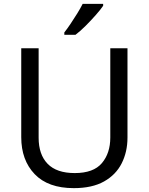

<svg xmlns="http://www.w3.org/2000/svg" viewBox="-20 -964 771 994"><path d="M640 -252Q640 -178 610 -118.5Q580 -59 518.5 -24.5Q457 10 362 10Q229 10 159.5 -62.5Q90 -135 90 -254V-714H180V-251Q180 -164 226.5 -116Q273 -68 367 -68Q464 -68 507.5 -119.5Q551 -171 551 -252V-714H640ZM514 -934Q502 -916 477 -887.5Q452 -859 423.5 -830.5Q395 -802 371 -784H313V-796Q328 -815 345.5 -841Q363 -867 380 -894.5Q397 -922 408 -944H514Z"/></svg>

Font: Noto Sans NKo
Style: Regular
Weight: 400
Designer: Monotype Design Team
Foundry: Monotype Imaging Inc.
Version: Version 2.003; ttfautohint (v1.8.4.7-5d5b)